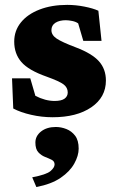

<svg xmlns="http://www.w3.org/2000/svg" viewBox="-20 -463 464 771"><path d="M191.4 7.8Q147.5 7.8 105 -2Q62.5 -11.7 33.2 -27.3L28.3 -148.4H101.6L122.1 -78.1Q162.1 -57.6 199.2 -57.6Q226.6 -57.6 239.3 -66.9Q252 -76.2 252 -91.8Q252 -111.3 235.4 -124Q218.8 -136.7 167 -155.3Q94.7 -180.7 65.9 -213.9Q37.1 -247.1 37.1 -295.9Q37.1 -339.8 64 -373Q90.8 -406.2 139.2 -424.8Q187.5 -443.4 250 -443.4Q284.2 -443.4 318.8 -436.5Q353.5 -429.7 375 -419.9L387.7 -298.8H314.5L293.9 -369.1Q284.2 -376 269.5 -378.9Q254.9 -381.8 244.1 -381.8Q218.8 -381.8 202.6 -371.6Q186.5 -361.3 186.5 -341.8Q186.5 -322.3 207.5 -308.1Q228.5 -293.9 285.2 -272.5Q349.6 -248 377.4 -216.8Q405.3 -185.5 405.3 -139.6Q405.3 -72.3 346.7 -32.2Q288.1 7.8 191.4 7.8ZM126 288.1 109.4 249Q166 238.3 182.6 224.1Q199.2 210 199.2 197.3Q199.2 184.6 187.5 178.7Q175.8 172.9 160.6 167Q145.5 161.1 133.8 148.4Q122.1 135.7 122.1 109.4Q122.1 83 145 64.9Q168 46.9 204.1 46.9Q225.6 46.9 246.6 55.2Q267.6 63.5 281.7 82Q295.9 100.6 295.9 133.8Q295.9 162.1 278.3 193.8Q260.7 225.6 223.6 251Q186.5 276.4 126 288.1Z"/></svg>

Font: Crimson Pro Black
Style: Regular
Weight: 900
Designer: Jacques Le Bailly
Foundry: Baron von Fonthausen
Version: Version 1.003